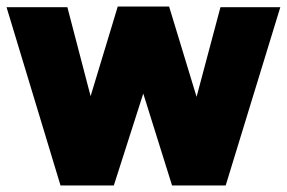

<svg xmlns="http://www.w3.org/2000/svg" viewBox="-31 -563 877 587"><path d="M-11 -541 154 4H317L407 -277L495 4H659L826 -541H643L570 -267L486 -543H329L246 -269L175 -541Z"/></svg>

Font: Geom Black
Style: Bold
Weight: 900
Version: Version 1.102